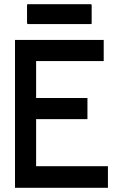

<svg xmlns="http://www.w3.org/2000/svg" viewBox="-20 -889 555 909"><path d="M414 -778 412 -775H112Q108 -775 108 -782V-866L110 -869H410L414 -867ZM491 0H51V-700H471V-600H151V-425H394V-325H151V-102H491Z"/></svg>

Font: Railway
Style: Regular
Weight: 400
Version: 1.000